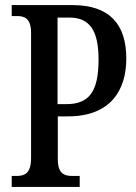

<svg xmlns="http://www.w3.org/2000/svg" viewBox="-20 -734 536 754"><path d="M26 0H293V-43H265C233 -43 207 -51 207 -109V-277H247C416 -277 476 -382 476 -504C476 -639 410 -714 265 -714H26V-671H46C77 -671 102 -662 102 -604V-114C102 -52 77 -43 43 -43H26ZM240 -325H206V-665H252C334 -665 367 -612 367 -500C367 -374 330 -325 240 -325Z"/></svg>

Font: Noto Serif Armenian ExtraCondensed Medium
Style: Regular
Weight: 500
Width: 2
Designer: Monotype Design Team
Foundry: Monotype Imaging Inc.
Version: Version 2.008